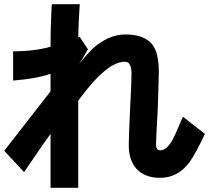

<svg xmlns="http://www.w3.org/2000/svg" viewBox="-26 -744 989 908"><path d="M943 -111Q900 -19 871 22Q816 97 731 97Q659 97 619 54Q583 14 583 -58Q583 -96 589 -225Q596 -350 596 -398Q596 -420 589 -436Q582 -452 565 -452Q515 -452 456 -397Q413 -361 344 -268V144H213V-111Q182 -69 126 14L88 70L-6 -31L213 -312V-395Q148 -372 36 -363V-501Q140 -502 213 -523Q213 -625 219 -724H351Q344 -614 344 -565L350 -571L390 -511L376 -487Q363 -463 349 -443Q389 -491 407 -509Q484 -581 567 -581Q655 -581 693 -535Q725 -496 725 -406Q725 -379 720 -227Q712 -86 712 -61Q712 -33 731 -33Q759 -33 785 -74Q799 -96 839 -192Z"/></svg>

Font: BM Euljiro oraeorae
Style: Regular
Weight: 400
Designer: Bongjin Kim; Bomjun Kim; Myungsoo Han; Hyesun Chae; Mikyoung Jeong; Wujin Sim; Minjae Kang; Suwha Jang;
Foundry: Sandoll Inc.
Version: Version 1.000;hotconv 1.0.109;makeexe 2.5.65596